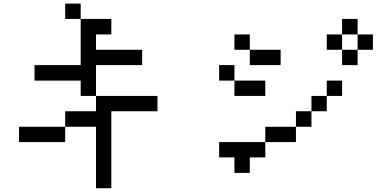

<svg xmlns="http://www.w3.org/2000/svg" viewBox="-20 -879 2040 1040"><path d="M167 -442.4V-526.4H417V-776.4H583V-692.4H500V-609.4H750V-526.4H500V-359.4H417V-442.4ZM83 -109.4V-192.4H333V-276.4H500V-359.4H833V-276.4H583V140.6H500V-192.4H333V-109.4ZM417 -776.4H333V-859.4H417Z M1750 -609.4V-692.4H1833V-609.4ZM1250 -609.4V-692.4H1333V-609.4ZM1167 -442.4V-526.4H1250V-442.4ZM1167 -26.4V-109.4H1417V-26.4H1333V57.6H1250V-26.4ZM1833 -609.4H1917V-526.4H1833ZM1917 -609.4V-692.4H1833V-776.4H1917V-692.4H2000V-609.4ZM1333 -609.4H1500V-526.4H1333ZM1250 -442.4H1417V-359.4H1250ZM1750 -359.4V-276.4H1667V-192.4H1583V-109.4H1417V-192.4H1583V-276.4H1667V-359.4ZM1750 -359.4V-442.4H1833V-359.4Z"/></svg>

Font: KH Dot kagurazaka 12
Style: Regular
Weight: 400
Designer: Original version for X68000 by Keitarou Hiraki (http://hp.vector.co.jp/authors/VA000874/) / TrueType conversion by Homem
Version: Version 1.00.20150527